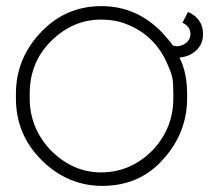

<svg xmlns="http://www.w3.org/2000/svg" viewBox="-20 -585 687 627"><path d="M602 -474Q602 -498 576 -511L594 -546Q643 -524 643 -474Q643 -441 621 -420.5Q599 -400 566 -397Q591 -348 591 -279V-264Q591 -152 514 -66Q437 22 314 22Q200 22 115 -63Q32 -146 32 -264V-279Q32 -391 110 -476Q192 -565 311 -565Q427 -565 510 -478Q534 -452 545 -436Q548 -436 551 -435Q555 -434 556 -434Q575 -434 588.5 -445.5Q602 -457 602 -474ZM546 -264V-279Q546 -314 543 -330Q540 -346 528 -373Q489 -465 403 -502Q362 -521 310 -521Q217 -521 146 -450Q77 -381 77 -279V-264Q77 -167 146 -94Q218 -22 310 -22Q406 -22 478 -94Q546 -166 546 -264Z"/></svg>

Font: Bhavuka
Style: Regular
Weight: 400
Version: 2.94.0; ttfautohint (v1.2) -l 7 -r 28 -G 50 -x 13 -D deva -f